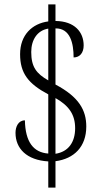

<svg xmlns="http://www.w3.org/2000/svg" viewBox="-20 -780 474 879"><path d="M201 -41V79H234V-42C319 -53 375 -108 375 -201C375 -275 342 -336 234 -393V-650C302 -651 317 -581 317 -517C346 -517 363 -539 363 -572C363 -633 322 -683 234 -684V-760H201V-682C127 -672 72 -620 72 -532C72 -445 109 -397 201 -348V-77C133 -82 96 -130 94 -229C64 -229 51 -200 51 -172C51 -100 102 -47 201 -41ZM201 -649V-412C147 -443 123 -473 123 -542C123 -598 151 -641 201 -649ZM234 -76V-331C296 -296 324 -255 324 -193C324 -129 293 -85 234 -76Z"/></svg>

Font: Noto Serif Hebrew ExtraCondensed Light
Style: Regular
Weight: 300
Width: 2
Designer: Monotype Design Team
Foundry: Monotype Imaging Inc.
Version: Version 2.004